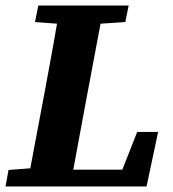

<svg xmlns="http://www.w3.org/2000/svg" viewBox="-32 -677 629 697"><path d="M95 -597 107 -657H435L423 -597L333 -591L279 -304Q268 -243 256.5 -182.5Q245 -122 234 -61H412L466 -198H542L500 0H-12L-1 -60L78 -66L132 -353Q143 -413 154 -472.5Q165 -532 175 -591Z"/></svg>

Font: Source Serif 4 SmText
Style: Bold Italic
Weight: 700
Italic angle: -12°
Designer: Frank Grießhammer
Foundry: Adobe
Version: Version 4.005;hotconv 1.1.0;makeotfexe 2.6.0